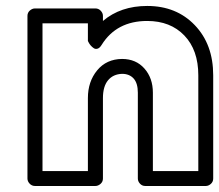

<svg xmlns="http://www.w3.org/2000/svg" viewBox="-20 -597 733 642"><path d="M71.8 0V-543.9Q71.8 -554.7 79.8 -561.8Q87.9 -568.8 97.2 -568.8H298.8Q309.6 -568.8 316.9 -561Q324.2 -553.2 324.2 -543.9V-526.9Q383.3 -577.1 472.2 -577.1Q569.8 -577.1 631.3 -512.9Q692.9 -448.7 692.9 -345.2V0Q692.9 10.7 685.1 17.8Q677.2 24.9 668 24.9H465.8Q455.1 24.9 448 17.1Q440.9 9.3 440.9 0V-287.1Q440.9 -318.8 426.8 -334.5Q412.6 -350.1 388.2 -350.1Q358.4 -349.1 341.3 -328.6Q324.2 -308.1 324.2 -269V0Q324.2 10.7 316.2 17.8Q308.1 24.9 298.8 24.9H97.2Q86.4 24.9 79.1 17.1Q71.8 9.3 71.8 0ZM122.1 -24.9H273.9V-269Q273.9 -324.2 304.9 -361.8Q335.9 -399.4 388.2 -399.9Q434.6 -399.9 462.9 -367.9Q491.2 -335.9 491.2 -287.1V-24.9H643.1V-345.2Q643.1 -429.7 596.4 -478.3Q549.8 -526.9 472.2 -526.9Q369.6 -526.9 319.8 -446.8Q313.5 -436.5 306.4 -434.3Q299.3 -432.1 293.7 -435.8Q288.1 -439.5 283.4 -444.8Q278.8 -450.2 276.4 -455.1L273.9 -460V-519H122.1Z"/></svg>

Font: Trueno ExtraBold Outline
Style: Regular
Weight: 800
Width: 6
Designer: Julieta Ulanovsky
Foundry: Julieta Ulanovsky
Version: Version 3.001b | FøM Fix